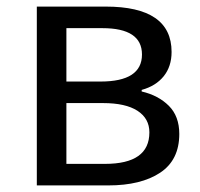

<svg xmlns="http://www.w3.org/2000/svg" viewBox="-20 -563 606 583"><path d="M91.8 0V-543H300.8Q501 -543 501 -405.3Q501 -361.3 477.1 -331.5Q453.1 -301.8 410.2 -290V-285.2Q460.9 -273.4 492.7 -241.7Q524.4 -210 524.4 -156.2Q524.4 -77.1 466.3 -38.6Q408.2 0 308.6 0ZM181.6 -315.4H285.2Q411.1 -315.4 411.1 -397.5Q411.1 -477.5 291 -477.5H181.6ZM181.6 -65.4H298.8Q433.6 -65.4 433.6 -161.1Q433.6 -203.1 397.5 -226.6Q361.3 -250 293 -250H181.6Z"/></svg>

Font: irohakakuC Regular
Style: Regular
Weight: 400
Designer: [Source Han Sans]
Ryoko NISHIZUKA Ë•øÂ°öÊ∂ºÂ≠ê (kana & ideographs); Paul D. Hunt (Latin, Greek & Cyrillic); Wenlong ZHAN
Version: Version 1.001.20160904